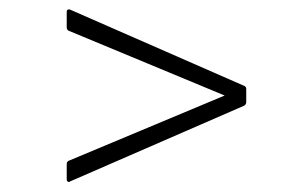

<svg xmlns="http://www.w3.org/2000/svg" viewBox="-20 -500 612 400"><path d="M126 -122Q124 -120 121.5 -121.5Q119 -123 119 -126V-158Q119 -163 123 -165L448 -301L123 -436Q119 -438 119 -443V-475Q119 -479 121.5 -480Q124 -481 126 -480L489 -321Q493 -319 493 -315V-287Q493 -283 489 -280Z"/></svg>

Font: Sofia Sans Semi Condensed ExtraLight
Style: Italic
Weight: 250
Italic angle: -9°
Version: Version 4.100